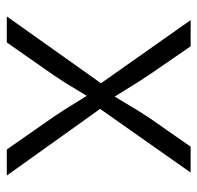

<svg xmlns="http://www.w3.org/2000/svg" viewBox="-28 -553 581 565"><g transform="rotate(90 262.5 -270.5)"><path d="M28.3 0 242.7 -302.2V-252L39.1 -541H116.2L199.2 -420.4Q222.7 -385.3 241.9 -353.5Q261.2 -321.8 281.2 -291.5H247.1Q267.6 -321.8 285.9 -353.5Q304.2 -385.3 327.6 -420.4L411.6 -541H487.8L283.2 -250V-298.8L496.6 0H419.9L322.8 -139.2Q300.3 -172.9 282.2 -202.9Q264.2 -232.9 244.6 -261.2H278.8Q259.8 -232.9 242.4 -202.9Q225.1 -172.9 202.1 -139.2L105 0Z"/></g></svg>

Font: Inter 17pt Light
Style: Regular
Weight: 300
Version: Version 4.001;git-66647c0bb